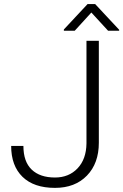

<svg xmlns="http://www.w3.org/2000/svg" viewBox="-20 -911 604 941"><path d="M403.8 -710.9H464.4V-211.4Q464.4 -110.4 406 -50.3Q347.7 9.8 249.5 9.8Q146 9.8 90.3 -44.4Q34.7 -98.6 34.7 -195.8H94.7Q94.7 -118.7 135.3 -79.8Q175.8 -41 249.5 -41Q317.4 -41 360.1 -85.9Q402.8 -130.9 403.8 -208ZM564 -765.1V-760.3H509.8L427.7 -849.6L346.2 -760.3H293V-766.6L409.2 -891.1H446.3Z"/></svg>

Font: SteelSelectRoboto
Style: Regular
Weight: 300
Designer: Google
Version: Version 2.137; 2017